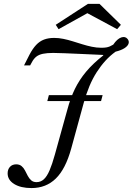

<svg xmlns="http://www.w3.org/2000/svg" viewBox="-20 -778 685 991"><path d="M142.7 192.7Q87.1 192.7 53.2 171.8Q19.4 150.8 19.4 116.9Q19.4 96 31.5 83.1Q43.5 70.2 63.7 70.2Q80.6 70.2 91.5 79.4Q102.4 88.7 109.3 102.4Q116.1 116.1 123.4 129.8Q130.6 143.5 141.1 152.8Q151.6 162.1 168.5 162.1Q190.3 162.1 206.5 147.2Q222.6 132.3 235.9 101.2Q249.2 70.2 262.9 21L327.4 -211.3Q343.5 -271.8 366.5 -319Q389.5 -366.1 424.6 -408.1Q459.7 -450 512.9 -491.9V-494.4Q446.8 -497.6 398 -499.6Q349.2 -501.6 314.1 -503.2Q279 -504.8 254.8 -504.8Q222.6 -504.8 201.6 -500.4Q180.6 -496 167.3 -485.5Q154 -475 144.4 -456.5L135.5 -440.3H104L132.3 -496Q148.4 -526.6 166.5 -546Q184.7 -565.3 207.3 -573.8Q229.8 -582.3 259.7 -582.3Q283.1 -582.3 306.9 -577.4Q330.6 -572.6 355.2 -564.9Q379.8 -557.3 404.4 -549.6Q429 -541.9 454 -536.7Q479 -531.5 502.4 -531.5Q517.7 -531.5 527.8 -533.1Q537.9 -534.7 546.4 -538.3Q554.8 -541.9 564.5 -547.6Q584.7 -577.4 605.6 -584.7Q626.6 -591.9 638.7 -576.6Q647.6 -565.3 643.5 -552.8Q639.5 -540.3 622.6 -529.4Q605.6 -518.5 576.6 -511.3Q548.4 -491.1 524.2 -464.5Q500 -437.9 479 -405.2Q458.1 -372.6 441.5 -333.1Q425 -293.5 412.1 -246.8L347.6 -11.3Q318.5 94.4 268.1 143.5Q217.7 192.7 142.7 192.7ZM224.2 -256.5 232.3 -287.1H509.7L501.6 -256.5ZM282.3 -627.4 267.7 -650 433.9 -758.1H493.5L604 -650L584.7 -627.4L408.9 -721.8L456.5 -724.2Z"/></svg>

Font: Playfair 12pt Light
Style: Italic
Weight: 300
Italic angle: -15.6°
Designer: Claus Eggers Sørensen
Foundry: Claus Eggers Sørensen
Version: Version 2.000;gftools[0.9.28]